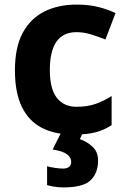

<svg xmlns="http://www.w3.org/2000/svg" viewBox="-20 -576 554 836"><path d="M300 10Q219 10 162 -19.5Q105 -49 75 -111Q45 -173 45 -270Q45 -370 79 -433Q113 -496 173.5 -526Q234 -556 313 -556Q369 -556 410.5 -545Q452 -534 483 -519L439 -404Q404 -418 373.5 -427Q343 -436 313 -436Q197 -436 197 -271Q197 -189 227.5 -150Q258 -111 313 -111Q360 -111 396 -123.5Q432 -136 466 -158V-31Q432 -9 394.5 0.5Q357 10 300 10ZM407 122Q407 178 374.5 209Q342 240 256 240Q234 240 216.5 237Q199 234 185 230V148Q199 152 219.5 155Q240 158 255 158Q269 158 279.5 151.5Q290 145 290 128Q290 110 272 96Q254 82 209 75L247 0H341L328 30Q358 40 382.5 62.5Q407 85 407 122Z"/></svg>

Font: Noto Sans NKo Unjoined
Style: Bold
Weight: 700
Designer: Monotype Design Team
Foundry: Monotype Imaging Inc.
Version: Version 2.004